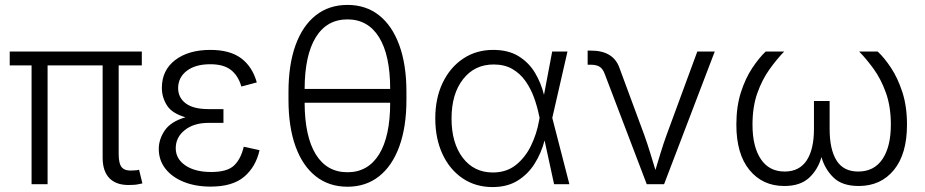

<svg xmlns="http://www.w3.org/2000/svg" viewBox="-20 -758 3807 790"><path d="M520.5 2.9Q463.4 6.3 432.9 -22.2Q402.3 -50.8 402.3 -109.4V-488.8H175.8V0H109.9V-488.8H20V-545.9H563.5V-488.8H468.3V-124Q468.3 -82.5 482.4 -68.1Q496.6 -53.7 527.8 -56.6Q538.1 -57.1 542.7 -57.6Q547.4 -58.1 552.2 -59.6L565.9 -3.4Q558.1 -1.5 546.1 0.7Q534.2 2.9 520.5 2.9Z M846.7 9.8Q783.7 9.8 735.6 -9.8Q687.5 -29.3 660.4 -64.2Q633.3 -99.1 633.3 -145Q633.3 -185.5 658.4 -221.9Q683.6 -258.3 743.2 -275.4Q687.5 -291.5 666.7 -324.7Q646 -357.9 646 -396.5Q646 -469.2 700.9 -511Q755.9 -552.7 845.2 -552.7Q926.3 -552.7 972.4 -518.1Q1018.6 -483.4 1036.6 -418.9L973.1 -401.9Q960.4 -446.3 930.4 -470Q900.4 -493.7 845.2 -493.7Q784.2 -493.7 748.8 -466.8Q713.4 -439.9 712.9 -396Q712.9 -356.4 744.1 -332.8Q775.4 -309.1 837.4 -309.1H899.4V-252.4H837.4Q777.8 -252.4 740.5 -222.9Q703.1 -193.4 703.1 -147.9Q703.1 -104.5 742.7 -77.4Q782.2 -50.3 849.1 -50.3Q915 -50.3 943.1 -77.1Q971.2 -104 982.9 -154.3L1047.9 -140.1Q1032.7 -71.8 984.9 -31Q937 9.8 846.7 9.8Z M1409.7 10.3Q1334 10.3 1279.5 -32.5Q1225.1 -75.2 1196 -155.5Q1167 -235.8 1167 -347.7V-379.9Q1167 -491.7 1196 -572Q1225.1 -652.3 1279.5 -695.1Q1334 -737.8 1409.7 -737.8Q1485.4 -737.8 1539.6 -695.1Q1593.8 -652.3 1623 -572Q1652.3 -491.7 1652.3 -379.9V-347.7Q1652.3 -235.8 1623 -155.5Q1593.8 -75.2 1539.6 -32.5Q1485.4 10.3 1409.7 10.3ZM1409.7 -49.3Q1494.1 -49.3 1539.8 -123Q1585.4 -196.8 1585.4 -335.4H1233.4Q1233.9 -196.8 1279.3 -123Q1324.7 -49.3 1409.7 -49.3ZM1233.4 -392.1H1585.4Q1585.4 -530.8 1539.8 -604.5Q1494.1 -678.2 1409.7 -678.2Q1324.7 -678.2 1279.3 -604.5Q1233.9 -530.8 1233.4 -392.1Z M2006.8 11.7Q1936.5 11.7 1883.3 -24.4Q1830.1 -60.5 1800.5 -124.3Q1771 -188 1771 -271Q1771 -354 1801.5 -417.5Q1832 -481 1885.7 -516.8Q1939.5 -552.7 2009.3 -552.7Q2071.8 -552.7 2114 -526.6Q2156.2 -500.5 2181.4 -458.3Q2206.5 -416 2218.3 -367.7L2252 -545.9H2314.9L2252.4 -272.9L2322.8 0H2259.8L2220.7 -180.2Q2207 -127.9 2179.7 -84.5Q2152.3 -41 2109.6 -14.6Q2066.9 11.7 2006.8 11.7ZM2200.2 -273.9 2197.8 -283.7Q2190.4 -320.3 2177 -357.2Q2163.6 -394 2141.8 -424.8Q2120.1 -455.6 2088.1 -474.1Q2056.2 -492.7 2011.2 -492.7Q1932.6 -492.7 1885.3 -432.1Q1837.9 -371.6 1837.9 -270.5Q1837.9 -169.4 1884 -108.9Q1930.2 -48.3 2007.8 -48.3Q2064 -48.3 2102.8 -79.3Q2141.6 -110.4 2165 -158.9Q2188.5 -207.5 2197.8 -260.3Z M2641.1 0 2467.3 -456.1Q2459.5 -476.1 2446.3 -483.9Q2433.1 -491.7 2410.2 -491.7H2397.9V-549.8H2411.6Q2502.9 -549.8 2528.3 -480L2630.9 -202.6Q2644 -166 2655 -129.9Q2666 -93.8 2676.8 -58.6Q2687.5 -93.8 2698.5 -130.1Q2709.5 -166.5 2722.7 -202.6L2849.1 -545.9H2920.9L2712.4 0Z M3207 7.3Q3117.7 7.3 3063.7 -58.6Q3009.8 -124.5 3009.8 -245.1Q3009.8 -319.3 3028.3 -377.4Q3046.9 -435.5 3075 -477.8Q3103 -520 3130.4 -545.9H3206.5Q3175.8 -514.2 3145.8 -472.2Q3115.7 -430.2 3095.9 -374.3Q3076.2 -318.4 3076.2 -245.1Q3076.2 -154.8 3110.4 -103.5Q3144.5 -52.2 3208.5 -52.2Q3269 -52.2 3299.1 -97.9Q3329.1 -143.6 3329.1 -227.1V-342.3H3393.6V-227.1Q3393.6 -143.6 3421.9 -97.9Q3450.2 -52.2 3511.2 -52.2Q3576.7 -52.2 3611.1 -103.5Q3645.5 -154.8 3645.5 -245.1Q3645.5 -319.8 3625.2 -376.2Q3605 -432.6 3574.7 -474.4Q3544.4 -516.1 3515.1 -545.9H3591.3Q3618.2 -521 3646 -479.2Q3673.8 -437.5 3692.9 -378.9Q3711.9 -320.3 3711.9 -245.1Q3711.9 -124.5 3658 -58.6Q3604 7.3 3513.2 7.3Q3445.3 7.3 3409.7 -27.3Q3374 -62 3359.9 -111.8Q3345.7 -60.5 3309.3 -26.6Q3272.9 7.3 3207 7.3Z"/></svg>

Font: Inter Light
Style: Regular
Weight: 300
Designer: Rasmus Andersson
Foundry: rsms
Version: Version 4.000;git-a52131595